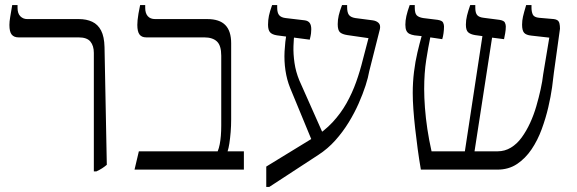

<svg xmlns="http://www.w3.org/2000/svg" viewBox="-20 -667 2268 755"><path d="M349 7V-459Q349 -487 335.5 -503.5Q322 -520 289 -520H53Q35 -520 26 -531Q17 -542 17 -569Q17 -582 20 -599.5Q23 -617 28 -647H49V-636Q49 -614 60 -603Q71 -592 87 -592H290Q320 -592 342.5 -581.5Q365 -571 377.5 -547Q390 -523 391 -482L400 -19Q392 -12 382 -5.5Q372 1 359 7Z M509 0 526 -72H836Q841 -84 844 -99.5Q847 -115 848.5 -133.5Q850 -152 850 -173V-448Q850 -488 833 -504Q816 -520 783 -520H555Q537 -520 528.5 -531.5Q520 -543 520 -569Q520 -577 521 -588Q522 -599 524.5 -613.5Q527 -628 531 -647H551V-636Q551 -615 561 -603.5Q571 -592 590 -592H795Q843 -592 866 -568.5Q889 -545 889 -497V-197Q889 -172 887 -147.5Q885 -123 882 -103.5Q879 -84 875 -72H939V0Z M1027 68V-12L1210 -124Q1255 -151 1287.5 -186Q1320 -221 1342.5 -261Q1365 -301 1380.5 -344.5Q1396 -388 1407 -433L1429 -517L1346 -529Q1326 -532 1317 -540Q1308 -548 1308 -572Q1308 -589 1312 -606.5Q1316 -624 1325 -647H1345V-639Q1345 -618 1352 -608.5Q1359 -599 1377 -596L1446 -587Q1460 -585 1468.5 -577Q1477 -569 1474 -553L1432 -387Q1428 -363 1417.5 -330.5Q1407 -298 1390.5 -260.5Q1374 -223 1351 -185.5Q1328 -148 1298.5 -115Q1269 -82 1232 -58L1039 68ZM1211 -103 1121 -321Q1108 -353 1102.5 -390Q1097 -427 1099 -465Q1101 -503 1107 -538L1138 -536Q1135 -516 1134 -485.5Q1133 -455 1138 -420Q1143 -385 1157 -351L1257 -126ZM1198 -511 1069 -528Q1050 -531 1042 -540Q1034 -549 1034 -570Q1034 -588 1037.5 -605Q1041 -622 1050 -647H1070V-637Q1070 -616 1078 -607Q1086 -598 1103 -596L1179 -587Q1192 -585 1198 -576.5Q1204 -568 1204 -552Q1204 -544 1203 -535.5Q1202 -527 1198 -511Z M1635 0Q1628 -40 1622.5 -81Q1617 -122 1612.5 -162Q1608 -202 1605.5 -237.5Q1603 -273 1603 -301Q1603 -344 1608 -384.5Q1613 -425 1621.5 -461Q1630 -497 1638 -525L1610 -528Q1598 -530 1590 -534Q1582 -538 1578 -546.5Q1574 -555 1574 -570Q1574 -586 1578 -604Q1582 -622 1591 -647H1611V-637Q1611 -615 1618.5 -607Q1626 -599 1644 -596L1701 -589Q1719 -586 1722.5 -578Q1726 -570 1726 -563Q1726 -550 1724 -536Q1722 -522 1719 -513L1672 -520Q1664 -482 1656 -431Q1648 -380 1648 -317Q1648 -284 1651 -243.5Q1654 -203 1660.5 -159.5Q1667 -116 1677 -72H1808L1877 -525L1848 -529Q1830 -532 1821 -540Q1812 -548 1812 -570Q1812 -588 1816.5 -606Q1821 -624 1829 -647H1849V-637Q1849 -616 1856.5 -607.5Q1864 -599 1882 -597L1944 -589Q1962 -586 1965.5 -578Q1969 -570 1969 -563Q1969 -550 1966.5 -536Q1964 -522 1962 -513L1915 -519L1846 -72H1937Q1965 -72 1989 -86.5Q2013 -101 2031.5 -126.5Q2050 -152 2064.5 -183.5Q2079 -215 2089 -249.5Q2099 -284 2106 -316Q2113 -348 2116 -375L2140 -519L2069 -527Q2049 -529 2041 -538Q2033 -547 2033 -570Q2033 -586 2036.5 -601.5Q2040 -617 2049 -647H2070V-637Q2070 -621 2075 -610Q2080 -599 2100 -597L2158 -592Q2167 -591 2172.5 -587Q2178 -583 2180 -574.5Q2182 -566 2182 -554L2158 -381Q2156 -360 2151 -324Q2146 -288 2136 -245Q2126 -202 2110 -158.5Q2094 -115 2070 -79.5Q2046 -44 2013 -22Q1980 0 1936 0Z"/></svg>

Font: Noto Serif Hebrew Light
Style: Regular
Weight: 300
Version: Version 2.003